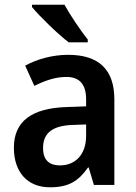

<svg xmlns="http://www.w3.org/2000/svg" viewBox="-20 -852 577 816"><path d="M254 -832H116V-822C146 -785 227 -706 272 -672H353V-684C324 -720 278 -788 254 -832ZM270 -619C203 -619 138 -601 87 -573L126 -487C172 -510 216 -525 262 -525C317 -525 346 -495 346 -429V-400L262 -397C114 -392 39 -336 39 -224C39 -119 98 -56 192 -56C272 -56 313 -82 354 -140H357L379 -66H466V-430C466 -557 399 -619 270 -619ZM289 -321 346 -323V-275C346 -194 299 -149 235 -149C191 -149 163 -170 163 -223C163 -282 197 -318 289 -321Z"/></svg>

Font: Noto Sans Malayalam UI SemiCondensed SemiBold
Style: Regular
Weight: 600
Width: 4
Designer: Jelle Bosma - Monotype Design Team
Foundry: Monotype Imaging Inc.
Version: Version 2.104